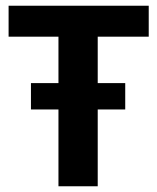

<svg xmlns="http://www.w3.org/2000/svg" viewBox="-20 -650 548 670"><path d="M499 -630V-522H321V-360H417V-268H321V0H184V-268H88V-360H184V-522H10V-630Z"/></svg>

Font: Mukta Malar
Style: Bold
Weight: 700
Designer: Aadarsh Rajan, Girish Dalvi, Yashodeep Gholap
Foundry: Ek Type
Version: Version 2.538;PS 1.000;hotconv 16.6.51;makeotf.lib2.5.65220;